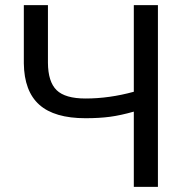

<svg xmlns="http://www.w3.org/2000/svg" viewBox="-20 -731 725 751"><path d="M597.7 -710.9V0H503.4V-294.4Q452.1 -279.8 410.2 -274.2Q368.2 -268.6 314.5 -268.6Q192.9 -268.6 133.8 -321.3Q74.7 -374 73.2 -482.9V-710.9H167.5V-485.4Q168 -411.1 201.4 -378.4Q234.9 -345.7 314.5 -345.7Q407.2 -345.7 503.4 -372.1V-710.9Z"/></svg>

Font: Roboto-ThirdPerson-AD3FC
Style: ThirdPerson-AD3FC
Weight: 400
Designer: Google
Version: Version 2.137; 2017